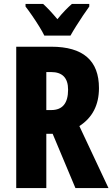

<svg xmlns="http://www.w3.org/2000/svg" viewBox="-20 -950 568 970"><path d="M239 -714Q480 -714 480 -505Q480 -377 381 -313L528 0H361L246 -274H214V0H62V-714ZM238 -586H214V-394H239Q324 -394 324 -497Q324 -586 238 -586ZM204 -770Q195 -789 178 -816.5Q161 -844 142 -871.5Q123 -899 109 -917V-930H198Q229 -902 270 -853Q291 -879 308.5 -897Q326 -915 343 -930H431V-917Q417 -898 399 -871Q381 -844 364 -817Q347 -790 336 -770Z"/></svg>

Font: Noto Sans Ethiopic ExtraCondensed ExtraBold
Style: Regular
Weight: 800
Width: 2
Designer: Monotype Design Team
Foundry: Monotype Imaging Inc.
Version: Version 2.102; ttfautohint (v1.8.4.7-5d5b)